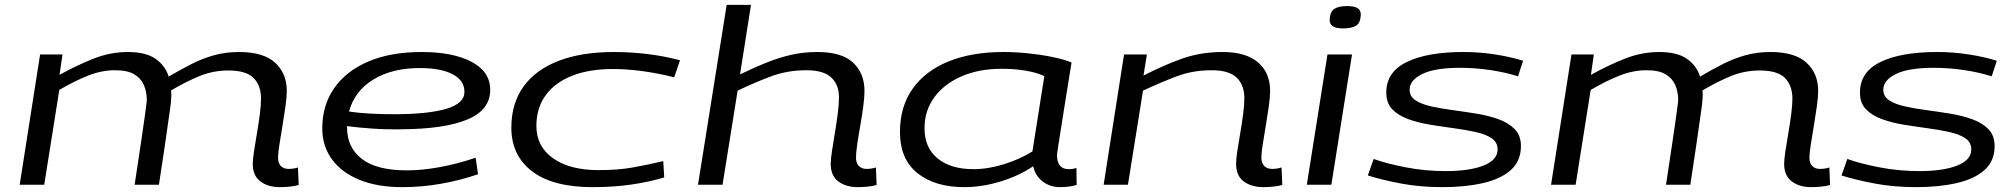

<svg xmlns="http://www.w3.org/2000/svg" viewBox="-20 -760 8290 790"><path d="M1131 10Q1083 10 1051.5 -13.5Q1020 -37 1020 -86Q1020 -103 1025 -136.5Q1030 -170 1037 -210.5Q1044 -251 1049 -289.5Q1054 -328 1054 -354Q1054 -408 1023.5 -439Q993 -470 920 -470Q857 -470 801 -447Q745 -424 684 -388Q685 -380 685 -369Q685 -358 684 -350Q683 -334 680 -313.5Q677 -293 672 -257Q667 -221 658 -159.5Q649 -98 634 0H534Q549 -101 559 -166Q569 -231 574 -269Q579 -307 581.5 -325Q584 -343 584 -349Q584 -382 572 -410Q560 -438 532 -454.5Q504 -471 454 -471Q399 -471 344 -449.5Q289 -428 224 -390L162 0H61L145 -536H237L225 -452Q299 -493 367 -519.5Q435 -546 506 -546Q580 -546 620 -518Q660 -490 674 -445Q722 -473 767 -496Q812 -519 860 -532.5Q908 -546 964 -546Q1064 -546 1112 -502Q1160 -458 1160 -386Q1160 -361 1154.5 -322Q1149 -283 1142 -241Q1135 -199 1129.5 -164Q1124 -129 1124 -112Q1124 -88 1136 -76.5Q1148 -65 1167 -65Q1189 -65 1206 -71L1209 1Q1193 6 1171 8Q1149 10 1131 10Z M1947 -43Q1874 -18 1795 -4Q1716 10 1635 10Q1534 10 1460.5 -19.5Q1387 -49 1346.5 -103.5Q1306 -158 1306 -232Q1306 -326 1354.5 -396.5Q1403 -467 1494.5 -506.5Q1586 -546 1715 -546Q1844 -546 1920.5 -505.5Q1997 -465 1997 -390Q1997 -308 1903.5 -268.5Q1810 -229 1629 -228Q1568 -227 1511 -231Q1454 -235 1408 -241Q1408 -238 1408 -235Q1408 -153 1469 -106Q1530 -59 1655 -59Q1715 -59 1787.5 -72Q1860 -85 1937 -111ZM1707 -480Q1594 -480 1516.5 -433Q1439 -386 1416 -301Q1457 -295 1504.5 -292.5Q1552 -290 1601 -290Q1740 -290 1815.5 -312Q1891 -334 1891 -382Q1891 -429 1842.5 -454.5Q1794 -480 1707 -480Z M2418 10Q2255 10 2169.5 -55Q2084 -120 2084 -235Q2084 -335 2134.5 -404.5Q2185 -474 2279.5 -510Q2374 -546 2506 -546Q2576 -546 2645.5 -537.5Q2715 -529 2778 -512L2754 -442Q2686 -459 2622.5 -467.5Q2559 -476 2501 -476Q2405 -476 2334.5 -448.5Q2264 -421 2225.5 -368.5Q2187 -316 2187 -242Q2187 -157 2256 -108.5Q2325 -60 2443 -60Q2523 -60 2584 -71Q2645 -82 2709 -97L2713 -30Q2650 -11 2577 -0.5Q2504 10 2418 10Z M3502 -112Q3502 -89 3514 -77Q3526 -65 3545 -65Q3567 -65 3584 -71L3587 1Q3571 6 3549 8Q3527 10 3509 10Q3461 10 3429.5 -13.5Q3398 -37 3398 -86Q3398 -103 3403 -137Q3408 -171 3415 -212Q3422 -253 3427 -292.5Q3432 -332 3432 -360Q3432 -411 3400.5 -441Q3369 -471 3298 -471Q3222 -471 3156 -447Q3090 -423 3015 -387L2953 0H2852L2970 -740H3070L3025 -454Q3081 -481 3131.5 -501.5Q3182 -522 3233.5 -534Q3285 -546 3343 -546Q3444 -546 3490.5 -502Q3537 -458 3537 -386Q3537 -361 3532 -322.5Q3527 -284 3519.5 -242Q3512 -200 3507 -165Q3502 -130 3502 -112Z M4341 10Q4301 10 4270.5 -13Q4240 -36 4231 -76Q4174 -37 4097.5 -13.5Q4021 10 3948 10Q3827 10 3755 -47.5Q3683 -105 3683 -217Q3683 -322 3735.5 -395.5Q3788 -469 3883.5 -507.5Q3979 -546 4108 -546Q4159 -546 4211.5 -540.5Q4264 -535 4310.5 -525.5Q4357 -516 4389 -503Q4377 -430 4366.5 -363.5Q4356 -297 4347.5 -244Q4339 -191 4334 -158.5Q4329 -126 4329 -123Q4329 -64 4377 -64Q4395 -64 4409 -69L4410 1Q4380 10 4341 10ZM4228 -137 4277 -447Q4244 -462 4199 -469.5Q4154 -477 4102 -477Q4008 -477 3936.5 -446Q3865 -415 3824.5 -360Q3784 -305 3784 -232Q3784 -152 3838 -108Q3892 -64 3985 -64Q4046 -64 4111.5 -84.5Q4177 -105 4228 -137Z M4605 -536H4699L4685 -449Q4768 -492 4844.5 -519Q4921 -546 5011 -546Q5106 -546 5156 -503.5Q5206 -461 5206 -386Q5206 -361 5200.5 -322Q5195 -283 5188 -241.5Q5181 -200 5175.5 -165Q5170 -130 5170 -112Q5170 -89 5182 -77Q5194 -65 5214 -65Q5235 -65 5253 -71L5256 1Q5239 6 5217 8Q5195 10 5178 10Q5129 10 5097.5 -13.5Q5066 -37 5066 -86Q5066 -104 5071 -138Q5076 -172 5083 -212Q5090 -252 5095 -290.5Q5100 -329 5100 -356Q5100 -410 5068.5 -440.5Q5037 -471 4966 -471Q4889 -471 4824.5 -447Q4760 -423 4683 -387L4621 0H4521Z M5523 -735Q5553 -735 5566 -726.5Q5579 -718 5579 -701Q5578 -664 5558.5 -653.5Q5539 -643 5506 -643Q5451 -643 5451 -677Q5452 -711 5469.5 -723Q5487 -735 5523 -735ZM5357 0 5442 -536H5543L5458 0Z M5608 -38 5632 -106Q5684 -87 5764 -71.5Q5844 -56 5928 -56Q6027 -56 6084.5 -79Q6142 -102 6142 -145Q6142 -175 6117 -191.5Q6092 -208 6051 -217Q6010 -226 5961.5 -232.5Q5913 -239 5864 -247Q5815 -255 5774 -270Q5733 -285 5708.5 -310.5Q5684 -336 5684 -379Q5684 -464 5768.5 -505Q5853 -546 6001 -546Q6068 -546 6132 -536Q6196 -526 6247 -510L6226 -446Q6176 -462 6113.5 -471.5Q6051 -481 5987 -481Q5884 -481 5832 -455.5Q5780 -430 5780 -391Q5780 -363 5804.5 -347Q5829 -331 5870 -322Q5911 -313 5960 -306.5Q6009 -300 6057.5 -292Q6106 -284 6147 -269Q6188 -254 6213 -228Q6238 -202 6238 -159Q6238 -97 6196 -60Q6154 -23 6081 -6.5Q6008 10 5916 10Q5824 10 5746.5 -4.5Q5669 -19 5608 -38Z M7432 10Q7384 10 7352.5 -13.5Q7321 -37 7321 -86Q7321 -103 7326 -136.5Q7331 -170 7338 -210.5Q7345 -251 7350 -289.5Q7355 -328 7355 -354Q7355 -408 7324.5 -439Q7294 -470 7221 -470Q7158 -470 7102 -447Q7046 -424 6985 -388Q6986 -380 6986 -369Q6986 -358 6985 -350Q6984 -334 6981 -313.5Q6978 -293 6973 -257Q6968 -221 6959 -159.5Q6950 -98 6935 0H6835Q6850 -101 6860 -166Q6870 -231 6875 -269Q6880 -307 6882.5 -325Q6885 -343 6885 -349Q6885 -382 6873 -410Q6861 -438 6833 -454.5Q6805 -471 6755 -471Q6700 -471 6645 -449.5Q6590 -428 6525 -390L6463 0H6362L6446 -536H6538L6526 -452Q6600 -493 6668 -519.5Q6736 -546 6807 -546Q6881 -546 6921 -518Q6961 -490 6975 -445Q7023 -473 7068 -496Q7113 -519 7161 -532.5Q7209 -546 7265 -546Q7365 -546 7413 -502Q7461 -458 7461 -386Q7461 -361 7455.5 -322Q7450 -283 7443 -241Q7436 -199 7430.5 -164Q7425 -129 7425 -112Q7425 -88 7437 -76.5Q7449 -65 7468 -65Q7490 -65 7507 -71L7510 1Q7494 6 7472 8Q7450 10 7432 10Z M7557 -38 7581 -106Q7633 -87 7713 -71.5Q7793 -56 7877 -56Q7976 -56 8033.5 -79Q8091 -102 8091 -145Q8091 -175 8066 -191.5Q8041 -208 8000 -217Q7959 -226 7910.5 -232.5Q7862 -239 7813 -247Q7764 -255 7723 -270Q7682 -285 7657.5 -310.5Q7633 -336 7633 -379Q7633 -464 7717.5 -505Q7802 -546 7950 -546Q8017 -546 8081 -536Q8145 -526 8196 -510L8175 -446Q8125 -462 8062.5 -471.5Q8000 -481 7936 -481Q7833 -481 7781 -455.5Q7729 -430 7729 -391Q7729 -363 7753.5 -347Q7778 -331 7819 -322Q7860 -313 7909 -306.5Q7958 -300 8006.5 -292Q8055 -284 8096 -269Q8137 -254 8162 -228Q8187 -202 8187 -159Q8187 -97 8145 -60Q8103 -23 8030 -6.5Q7957 10 7865 10Q7773 10 7695.5 -4.5Q7618 -19 7557 -38Z"/></svg>

Font: Georama ExtraExtended
Style: Italic
Weight: 400
Width: 8
Italic angle: -9°
Designer: Jean-Baptiste Levee
Foundry: Production Type
Version: Version 1.000